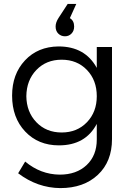

<svg xmlns="http://www.w3.org/2000/svg" viewBox="-20 -768 676 984"><path d="M42 -278Q42 -388 108 -458.5Q174 -529 280 -530Q416 -530 476 -420V-527H554V-55Q554 60 481.5 128Q409 196 289 196Q172 195 73 120L109 60Q188 126 286 127Q372 127 424 78Q476 29 476 -53V-133Q418 -23 282 -23Q176 -23 109 -94Q42 -165 42 -278ZM115 -275Q116 -194 166.5 -141.5Q217 -89 296 -89Q375 -89 425.5 -141.5Q476 -194 476 -275Q476 -357 425.5 -409.5Q375 -462 296 -462Q217 -462 166.5 -409.5Q116 -357 115 -275ZM265 -632Q265 -653 280 -676L327 -748H371L338 -675Q360 -662 360 -632Q360 -610 346.5 -596Q333 -582 313 -582Q293 -582 279 -595.5Q265 -609 265 -632Z"/></svg>

Font: Trueno
Style: Lt
Weight: 300
Designer: Julieta Ulanovsky
Foundry: Julieta Ulanovsky
Version: Version 3.001b